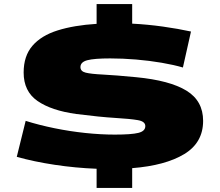

<svg xmlns="http://www.w3.org/2000/svg" viewBox="-20 -825 1088 950"><path d="M458 105V10Q354 6 251 -9.5Q148 -25 63 -49L107 -227Q174 -206 250 -190.5Q326 -175 402.5 -167Q479 -159 548 -159Q630 -159 664.5 -167.5Q699 -176 699 -201Q699 -224 662.5 -230.5Q626 -237 550.5 -241.5Q475 -246 357 -261Q234 -278 165.5 -325.5Q97 -373 97 -466Q97 -548 140.5 -598.5Q184 -649 265 -674.5Q346 -700 458 -707V-805H634V-708Q711 -704 786 -693.5Q861 -683 925 -669L885 -491Q841 -504 780 -514.5Q719 -525 653 -530.5Q587 -536 525 -536Q446 -536 412 -527Q378 -518 378 -493Q378 -472 404 -465.5Q430 -459 490.5 -456Q551 -453 654 -443Q820 -427 902.5 -376.5Q985 -326 985 -227Q985 -119 891.5 -62.5Q798 -6 634 7V105Z"/></svg>

Font: Georama Extra Expanded ExtraBold
Style: Regular
Weight: 800
Width: 8
Designer: Jean-Baptiste Levee
Foundry: Production Type
Version: Version 1.000